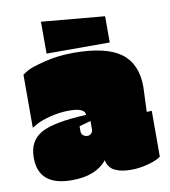

<svg xmlns="http://www.w3.org/2000/svg" viewBox="-87 -852 831 937"><g transform="rotate(-10 329.0 -384.0)"><path d="M616 -378 611 -255 636 -256V-29Q618 -14 574 -2Q530 10 491 10Q452 10 429 3Q406 -4 395 -12.5Q384 -21 378 -32Q369 -48 369 -59Q314 10 194 10Q29 10 29 -130Q29 -214 93 -249.5Q157 -285 317 -292Q317 -327 240 -327Q188 -327 140.5 -314Q93 -301 72 -288L50 -275V-538Q59 -545 77 -555.5Q95 -566 162 -583.5Q229 -601 309 -601Q469 -601 542.5 -547Q616 -493 616 -378ZM333 -219V-259L276 -243V-219Q276 -206 284.5 -198Q293 -190 305.5 -190Q318 -190 325.5 -198Q333 -206 333 -219ZM492 -620H179V-778L492 -750Z"/></g></svg>

Font: Erica One
Style: Regular
Weight: 400
Designer: Miguel Hernandez
Foundry: Miguel Hernandez
Version: Version 1.003